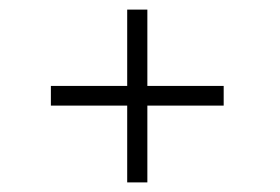

<svg xmlns="http://www.w3.org/2000/svg" viewBox="-20 -431 583 400"><path d="M245 -51V-211H86V-252H245V-411H287V-252H446V-211H287V-51Z"/></svg>

Font: Josefin Slab
Style: Regular
Weight: 400
Designer: Santiago Orozco
Foundry: Typemade
Version: Version 1.000